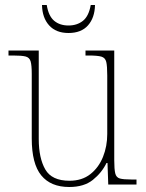

<svg xmlns="http://www.w3.org/2000/svg" viewBox="-20 -738 586 768"><path d="M257 10Q183 10 145 -36.5Q107 -83 107 -184V-442Q107 -477 102.5 -492.5Q98 -508 82.5 -512Q67 -516 32 -516H14V-536H135V-182Q135 -106 161 -60.5Q187 -15 258 -15Q308 -15 341.5 -41.5Q375 -68 392 -110.5Q409 -153 409 -202V-436Q409 -474 405 -490.5Q401 -507 385.5 -511.5Q370 -516 334 -516H322V-536H437V-97Q437 -61 441 -44.5Q445 -28 459.5 -24Q474 -20 505 -20H526V0H413L410 -86H406Q387 -47 351.5 -18.5Q316 10 257 10ZM254 -606Q204 -606 176.5 -636.5Q149 -667 148 -718H167Q174 -674 196.5 -655Q219 -636 254 -636Q288 -636 311.5 -654.5Q335 -673 343 -718H360Q359 -667 332 -636.5Q305 -606 254 -606Z"/></svg>

Font: Noto Serif Tamil SemiCondensed Thin
Style: Italic
Weight: 100
Width: 4
Italic angle: -12°
Designer: Indian Type Foundry, Tom Grace, and the Monotype Design Team
Foundry: Monotype Imaging Inc.
Version: Version 2.003; ttfautohint (v1.8.4.7-5d5b)